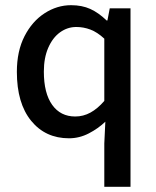

<svg xmlns="http://www.w3.org/2000/svg" viewBox="-20 -521 600 740"><path d="M382 199V32L386 -52Q359 -26 322.5 -7Q286 12 246 12Q155 12 100 -55.5Q45 -123 45 -244Q45 -324 74.5 -381.5Q104 -439 152 -470Q200 -501 254 -501Q296 -501 328 -486.5Q360 -472 391 -442H394L403 -489H483V199ZM270 -72Q301 -72 328.5 -87Q356 -102 382 -132V-372Q355 -397 328.5 -407Q302 -417 274 -417Q240 -417 211.5 -396.5Q183 -376 166 -337Q149 -298 149 -245Q149 -162 181 -117Q213 -72 270 -72Z"/></svg>

Font: Assistant ExtraLight SemiBold
Style: Regular
Weight: 600
Version: Version 3.000